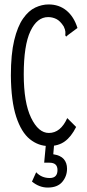

<svg xmlns="http://www.w3.org/2000/svg" viewBox="-20 -648 390 865"><path d="M200 10Q153 10 114.5 -21Q76 -52 53 -122Q30 -192 29 -308Q29 -404 44 -466.5Q59 -529 84 -564.5Q109 -600 139 -614Q169 -628 199 -628Q246 -628 279.5 -600.5Q313 -573 329 -522L286 -490L278 -483L274 -489Q275 -497 274.5 -505.5Q274 -514 267 -529Q251 -554 233.5 -562.5Q216 -571 197 -571Q147 -571 117 -507.5Q87 -444 87 -313Q87 -186 120 -117.5Q153 -49 200 -49Q253 -49 283 -116L323 -76Q301 -32 272 -11Q243 10 200 10ZM195 197Q157 197 124 170L143 128Q167 154 204 154Q239 154 239 118Q239 85 203 85H179L187 0H224L220 47Q253 52 267.5 69Q282 86 282 112Q282 146 260.5 171.5Q239 197 195 197Z"/></svg>

Font: Inconsolata ExtraCondensed
Style: Regular
Weight: 400
Width: 2
Monospace: yes
Designer: Raph Levien, Cyreal, Brenton Simpson
Foundry: Raph Levien, Cyreal, Google
Version: Version 3.000; ttfautohint (v1.8.2.53-6de2)